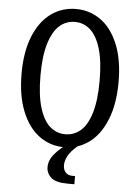

<svg xmlns="http://www.w3.org/2000/svg" viewBox="-62 -789 744 1043"><g transform="rotate(5 310.0 -267.5)"><path d="M45.5 -367Q45.5 -487.2 80.2 -571.7Q114.8 -656.2 174.8 -699.1Q234.7 -742 310.2 -742Q385.7 -742 445.5 -699.1Q505.3 -656.2 539.9 -571.7Q574.5 -487.2 574.5 -367Q574.5 -246.2 539.8 -160.8Q505.2 -75.3 445.3 -31.8Q385.5 11.7 310.2 11.7Q234.7 11.7 174.8 -31.8Q114.8 -75.3 80.2 -160.8Q45.5 -246.2 45.5 -367ZM471.3 -365.5Q471.3 -471.5 450.7 -539.8Q430 -608 393.9 -639.8Q357.8 -671.5 310.2 -671.5Q262.5 -671.5 226.3 -639.8Q190.2 -608 169.4 -539.8Q148.7 -471.5 148.7 -365.5Q148.7 -259.5 169.4 -191Q190.2 -122.5 226.3 -90.8Q262.5 -59 310.2 -59Q358.2 -59 394.2 -90.2Q430.3 -121.5 450.8 -189.7Q471.3 -257.8 471.3 -365.5ZM230.3 126.3Q230.3 89.3 259.7 54.2Q289 19.2 345 -18.5L383.5 0Q347.3 30.8 332.8 57.6Q318.3 84.3 318.3 109.2Q318.3 132.8 331.6 147.8Q344.8 162.7 369 162.7H383.5V207.2H347.2Q283 207.2 256.7 184.2Q230.3 161.2 230.3 126.3Z"/></g></svg>

Font: Monaspace Xenon Var
Style: Regular
Weight: 400
Designer: Riley Cran and the Lettermatic Team
Version: Version 1.000 (Monaspace Xenon Var)